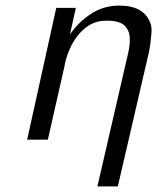

<svg xmlns="http://www.w3.org/2000/svg" viewBox="-20 -499 562 686"><path d="M77 0 181 -471H251L230 -376Q260 -420 305 -449.5Q350 -479 406 -479Q494 -479 517 -417Q523 -403 521 -379Q518 -341 512 -312L401 167H328L438 -310Q452 -372 433 -398Q416 -427 355 -425Q305 -424 266.5 -382Q228 -340 212 -272Q211 -269 211 -265L151 0Z"/></svg>

Font: Coval
Style: ExtraLight Italic
Weight: 200
Foundry: Context Ltd
Version: Version 001.000